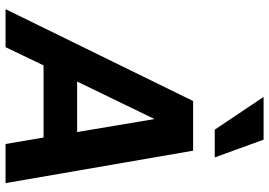

<svg xmlns="http://www.w3.org/2000/svg" viewBox="-159 -811 970 692"><g transform="rotate(90 326.0 -465.0)"><path d="M13 0H150L215.7 -137H475.7L499 0H640L523.1 -676H344.1ZM273.9 -258 409.1 -537 455.9 -258ZM447.4 -754H547.4L483.3 -930H329.3Z"/></g></svg>

Font: Fog Sans
Style: It
Weight: 700
Foundry: Intel Corporation
Version: Version 1.00